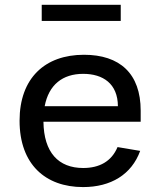

<svg xmlns="http://www.w3.org/2000/svg" viewBox="-20 -748 660 780"><path d="M59.5 -257.5C59.5 -81 164 12 317.5 12C430.5 12 514.5 -39 549.5 -135L457.5 -150.5C433 -92 383.5 -65.5 318 -65.5C217.5 -65.5 158 -128.5 156.5 -253.5H551.5V-298.5C551.5 -449.5 466.5 -525.5 321 -525.5C163 -525.5 59.5 -431 59.5 -257.5ZM470.5 -728.5H149.5V-663H470.5ZM161.5 -316.5C178 -403.5 234 -448 318 -448C398.5 -448 458.5 -408 459 -316.5Z"/></svg>

Font: Monaspace Neon
Style: Regular
Weight: 400
Designer: Riley Cran & the Lettermatic Team
Foundry: Lettermatic
Version: Version 1.200 (Monaspace Neon)